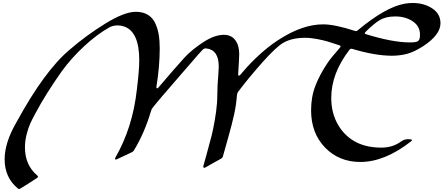

<svg xmlns="http://www.w3.org/2000/svg" viewBox="-20 -1066 2968 1285"><path d="M116 196Q106 202 99 195Q11 122 11 0Q11 -110 88 -244Q278 -593 447 -734Q554 -827 683 -907Q812 -987 889 -987Q936 -987 968.5 -967.5Q1001 -948 1018 -912.5Q1035 -877 1042 -836Q1049 -795 1049 -742Q1049 -623 1027 -486Q1025 -478 1030 -475.5Q1035 -473 1040 -480Q1149 -608 1216 -682Q1268 -737 1342.5 -785Q1417 -833 1478 -833Q1528 -833 1554.5 -797.5Q1581 -762 1581 -705Q1581 -676 1574 -571Q1573 -562 1577.5 -560Q1582 -558 1588 -565L1633 -617Q1749 -742 1863 -811Q2011 -903 2143 -903Q2220 -903 2356 -859Q2367 -856 2374 -863Q2560 -1018 2687 -1041Q2711 -1046 2743 -1046Q2817 -1046 2872.5 -1010Q2928 -974 2928 -910Q2928 -834 2814 -758Q2750 -717 2702 -705Q2654 -693 2603 -693Q2491 -693 2337 -739Q2326 -742 2319 -733Q2197 -575 2197 -411Q2197 -321 2232.5 -249.5Q2268 -178 2331 -134Q2411 -78 2532 -78Q2610 -78 2667 -121Q2689 -137 2723 -134Q2747 -132 2730 -119Q2554 18 2392 18Q2249 18 2155.5 -78.5Q2062 -175 2062 -328Q2062 -418 2091 -492.5Q2120 -567 2171 -643Q2194 -678 2255 -747Q2266 -758 2251 -763Q2197 -781 2172 -788.5Q2147 -796 2103.5 -804.5Q2060 -813 2023 -813Q1934 -813 1877 -780Q1830 -754 1736.5 -649Q1643 -544 1574 -452Q1567 -443 1566 -430Q1561 -364 1546.5 -298Q1532 -232 1506 -141Q1480 -50 1472 -20Q1471 -12 1461 -5Q1447 3 1410.5 23Q1374 43 1354 55Q1347 59 1343 56Q1339 53 1341 45Q1346 27 1367 -49Q1388 -125 1397 -161Q1406 -197 1417 -259Q1428 -321 1432 -373Q1434 -394 1434.5 -433Q1435 -472 1436 -493Q1444 -602 1444 -621Q1444 -733 1360 -742Q1346 -743 1336 -733Q1311 -707 1264 -651.5Q1217 -596 1194 -571Q1034 -387 1001 -344Q993 -333 991 -324Q947 -175 876 -59Q871 -51 862 -47L762 0Q754 4 751 0Q748 -4 752 -11Q868 -212 896 -467Q912 -597 912 -663Q912 -854 810 -889Q787 -896 769 -896Q738 -896 714 -884Q630 -837 543.5 -757Q457 -677 392 -587Q284 -434 218 -309Q196 -269 183 -240.5Q170 -212 158.5 -168Q147 -124 147 -80Q147 39 229 108Q240 117 228 125Q208 139 170 162.5Q132 186 116 196ZM2724 -782Q2766 -782 2778.5 -791.5Q2791 -801 2791 -833Q2791 -891 2742 -923.5Q2693 -956 2625 -956Q2563 -956 2522.5 -932Q2482 -908 2427 -853Q2414 -840 2430 -837Q2608 -782 2724 -782Z"/></svg>

Font: Joscelyn
Style: Regular
Weight: 400
Designer: Peter S. Baker
Version: Version 1.012